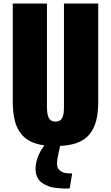

<svg xmlns="http://www.w3.org/2000/svg" viewBox="-20 -830 641 1108"><path d="M382.3 257.3Q372.6 258.3 361.3 258.3Q353 258.3 343.8 257.8Q322.3 256.3 300.3 254.2Q278.3 252 257.6 243.9Q236.8 235.8 220.7 224.1Q204.6 212.4 194.8 191.7Q185.1 170.9 185.1 144Q185.1 106 203.4 63.7Q221.7 21.5 252.9 -9.8H332Q330.6 0 319.8 44.2Q309.1 88.4 309.1 113.8Q309.1 127.9 313.5 138.4Q317.9 148.9 326.7 154.8Q335.4 160.6 342.8 164.3Q350.1 168 362.8 169.2Q375.5 170.4 380.6 170.7Q385.7 170.9 396.5 170.9ZM300.3 12.7Q230 12.7 182.1 -3.2Q134.3 -19 106 -52.5Q77.6 -85.9 65.7 -132.3Q53.7 -178.7 53.7 -244.6V-809.6H251V-211.4Q251 -194.8 252.4 -183.1Q253.9 -171.4 258.3 -157.5Q262.7 -143.6 273.4 -136Q284.2 -128.4 300.3 -128.4Q316.4 -128.4 327.1 -136Q337.9 -143.6 342.3 -157.5Q346.7 -171.4 347.9 -183.1Q349.1 -194.8 349.1 -211.4V-809.6H546.9V-244.6Q546.9 -178.7 534.7 -132.3Q522.5 -85.9 494.4 -52.5Q466.3 -19 418.2 -3.2Q370.1 12.7 300.3 12.7Z"/></svg>

Font: Oswald
Style: Heavy
Weight: 800
Designer: Vernon Adams
Foundry: Vernon Adams
Version: 3.0; ttfautohint (v0.95) -l 8 -r 50 -G 200 -x 0 -w "G" -W -c